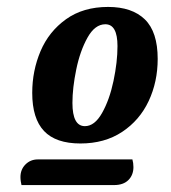

<svg xmlns="http://www.w3.org/2000/svg" viewBox="-20 -694 492 554"><path d="M212 -280Q141 -280 107 -316Q73 -352 73 -426Q73 -490 97 -546.5Q121 -603 170.5 -638.5Q220 -674 292 -674Q361 -674 398 -638Q435 -602 435 -524Q435 -458 409 -402.5Q383 -347 332.5 -313.5Q282 -280 212 -280ZM319 -561Q319 -624 284 -624Q254 -624 232.5 -585.5Q211 -547 200 -493.5Q189 -440 189 -397Q189 -330 225 -330Q253 -330 274.5 -368Q296 -406 307.5 -460.5Q319 -515 319 -561ZM39 -183Q39 -205 53.5 -219.5Q68 -234 89 -234H362Q365 -224 365 -212Q365 -189 350.5 -174.5Q336 -160 309 -160H42Q41 -164 40 -170.5Q39 -177 39 -183Z"/></svg>

Font: Sansita
Style: Bold Italic
Weight: 700
Italic angle: -11°
Designer: Pablo Cosgaya
Foundry: Omnibus-Type
Version: Version 1.006